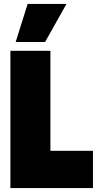

<svg xmlns="http://www.w3.org/2000/svg" viewBox="-20 -959 509 979"><path d="M33 0V-700H237V-190H454V0ZM60 -745 121 -939H319L210 -745Z"/></svg>

Font: Georama SemiCondensed Black
Style: Regular
Weight: 900
Width: 4
Designer: Jean-Baptiste Levee
Foundry: Production Type
Version: Version 1.001